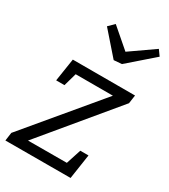

<svg xmlns="http://www.w3.org/2000/svg" viewBox="-194 -885 858 977"><g transform="rotate(30 234.5 -397.0)"><path d="M404.9 -145.5 383.2 -0.7 0.6 0 7.3 -48.5 375.5 -488.9 385.2 -470.8H121L147.5 -491.2L120.1 -394.2H71.3L92 -528H457.5L450.5 -478.8L81 -33.8L80.3 -57.2L346.4 -57.9L320.3 -33.1L356.7 -145.5ZM443.8 -794.2 467.2 -761.7 319.8 -633.3 273.3 -629.6 157.6 -761.7 190.7 -794.2 327.2 -676.4 276 -677.1Z"/></g></svg>

Font: Bitter Thin
Style: Italic
Weight: 100
Italic angle: -9°
Designer: Sol Matas, and Bitter project Authors
Foundry: Sol Matas
Version: Version 2.002